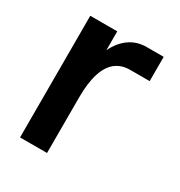

<svg xmlns="http://www.w3.org/2000/svg" viewBox="-127 -589 635 678"><g transform="rotate(30 190.5 -250.0)"><path d="M50 0V-496H160V-419Q178 -457 208 -478.5Q238 -500 278 -500H347V-401H267Q233 -401 209 -382.5Q185 -364 172.5 -325Q160 -286 160 -226V0Z"/></g></svg>

Font: Host Grotesk Light Medium
Style: Regular
Weight: 500
Version: Version 1.003